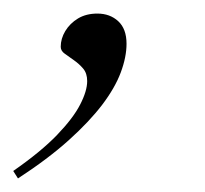

<svg xmlns="http://www.w3.org/2000/svg" viewBox="-98 -113 302 283"><path d="M-78.5 139Q-37.5 110.5 -13.8 85.8Q10 61 20.2 41Q30.5 21 30.5 6.5Q30.5 -5 24.5 -12Q18.5 -19 11 -24.2Q3.5 -29.5 -2.5 -33.8Q-8.5 -38 -8.5 -44Q-8.5 -56 -1.8 -67.2Q5 -78.5 17 -85.8Q29 -93 45.5 -93Q64 -93 76.2 -81.8Q88.5 -70.5 88.5 -48.5Q88.5 -29 80 -6.2Q71.5 16.5 52.8 41.2Q34 66 3.5 93.5Q-27 121 -71.5 150Z"/></svg>

Font: Newsreader 60pt Light
Style: Italic
Weight: 300
Italic angle: -17°
Designer: Hugues Gentile
Foundry: Production Type
Version: Version 1.003